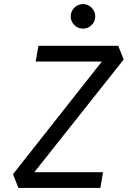

<svg xmlns="http://www.w3.org/2000/svg" viewBox="-20 -917 626 937"><path d="M69.8 0 43.5 -66.9 477.1 -616.7H154.3L167.5 -693.4H557.1L583.5 -626.5L147.5 -76.7H482.9L469.7 0ZM385.3 -777.3Q360.4 -777.3 342.8 -794.7Q325.2 -812 325.2 -836.9Q325.2 -861.8 342.8 -879.4Q360.4 -897 385.3 -897Q409.7 -897 427.2 -879.4Q444.8 -861.8 444.8 -836.9Q444.8 -812 427.2 -794.7Q409.7 -777.3 385.3 -777.3Z"/></svg>

Font: Cascadia Code NF SemiLight
Style: Italic
Weight: 350
Italic angle: -10°
Monospace: yes
Designer: Aaron Bell
Foundry: Saja Typeworks
Version: Version 2404.023; ttfautohint (v1.8.4)